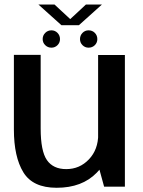

<svg xmlns="http://www.w3.org/2000/svg" viewBox="-20 -840 644 864"><path d="M448.5 0H542V-592.5H421.5V-98.5ZM163 -593H42.5V-257Q42.5 -134.5 85 -64.8Q127.5 5 235 5Q349.5 5 415.5 -63Q481.5 -131 481.5 -205L422 -236Q422 -167 380.2 -123Q338.5 -79 278 -79Q219.5 -79 191.2 -119.5Q163 -160 163 -262ZM211.5 -625.5Q227.5 -625.5 238.8 -636.8Q250 -648 250 -664Q250 -680.5 238.8 -692Q227.5 -703.5 211.5 -703.5Q195 -703.5 183.5 -692Q172 -680.5 172 -664Q172 -648 183.5 -636.8Q195 -625.5 211.5 -625.5ZM378.5 -625.5Q395.5 -625.5 406.8 -636.8Q418 -648 418 -664Q418 -680.5 406.8 -692Q395.5 -703.5 378.5 -703.5Q362.5 -703.5 351.2 -692Q340 -680.5 340 -664Q340 -648 351.2 -636.8Q362.5 -625.5 378.5 -625.5ZM256.5 -726.5H335L438.5 -819.5H366.5L296 -754L225.5 -819.5H153Z"/></svg>

Font: Anybody Thin Medium
Style: Regular
Weight: 500
Version: Version 1.113;gftools[0.9.25]